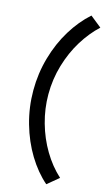

<svg xmlns="http://www.w3.org/2000/svg" viewBox="-151 -894 638 1121"><g transform="rotate(15 168.0 -333.0)"><path d="M39.1 -334Q39.1 -436.5 66.7 -532.7Q94.2 -628.9 142.8 -708Q191.4 -787.1 253.9 -842.8L322.3 -788.1Q267.6 -737.3 224.1 -667Q180.7 -596.7 155.3 -511.2Q129.9 -425.8 129.9 -334Q129.9 -247.6 153.6 -163.1Q177.2 -78.6 220.5 -5.9Q263.7 66.9 322.3 120.1L253.9 176.8Q191.4 122.6 142.8 42.7Q94.2 -37.1 66.7 -134Q39.1 -231 39.1 -334Z"/></g></svg>

Font: Reddit Sans Vanilla SemiBold
Style: Regular
Weight: 600
Designer: Stephen Hutchings
Foundry: Reddit
Version: Version 1.013